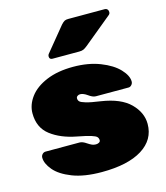

<svg xmlns="http://www.w3.org/2000/svg" viewBox="-115 -853 819 950"><g transform="rotate(-15 295.0 -377.5)"><path d="M32 -359Q32 -403 61.5 -442.5Q91 -482 148.5 -506Q206 -530 285 -530Q363 -530 423 -506.5Q483 -483 515 -449Q547 -415 547 -385Q547 -375 540 -367.5Q533 -360 525 -360H357Q348 -360 338.5 -364.5Q329 -369 321 -375Q300 -390 284 -390Q276 -390 270 -385.5Q264 -381 264 -374Q264 -364 270.5 -357.5Q277 -351 300.5 -344Q324 -337 374 -330Q474 -315 521.5 -267.5Q569 -220 569 -162Q569 -81 496 -35.5Q423 10 289 10Q199 10 139 -13.5Q79 -37 50.5 -71Q22 -105 22 -135Q22 -145 29 -152.5Q36 -160 46 -160H220Q235 -160 255 -146Q267 -138 276 -134Q285 -130 296 -130Q305 -130 312 -134Q319 -138 319 -145Q319 -155 313 -162Q307 -169 284.5 -176Q262 -183 215 -192Q135 -207 83.5 -246.5Q32 -286 32 -359ZM324 -765H510Q519 -765 524 -759.5Q529 -754 529 -745Q529 -738 524 -733L377 -612Q366 -603 357.5 -599Q349 -595 335 -595H198Q182 -595 182 -611Q182 -619 187 -624L287 -746Q298 -758 305 -761.5Q312 -765 324 -765Z"/></g></svg>

Font: Rubik
Style: Regular
Weight: 900
Designer: Hubert & Fischer
Foundry: Hubert & Fischer
Version: Version 1.100